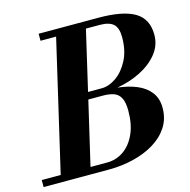

<svg xmlns="http://www.w3.org/2000/svg" viewBox="-157 -857 953 964"><g transform="rotate(-15 319.5 -375.0)"><path d="M292.5 0H-47.5V-36.5H51L208.5 -713.5H127.5V-750H437.5Q565.5 -750 626.5 -713.8Q687.5 -677.5 687.5 -595Q687.5 -540.5 653 -497.5Q618.5 -454.5 562 -426Q505.5 -397.5 439.5 -386.5Q495 -380.5 538.8 -362.2Q582.5 -344 607.5 -311.2Q632.5 -278.5 632.5 -230Q632.5 -173.5 604.5 -130.5Q576.5 -87.5 528.5 -58.5Q480.5 -29.5 419.5 -14.8Q358.5 0 292.5 0ZM435 -713.5H363.5L291.5 -403.5H362.5Q400.5 -403.5 438.5 -430Q476.5 -456.5 502.2 -506Q528 -555.5 528 -625Q528 -673 506.2 -693.2Q484.5 -713.5 435 -713.5ZM358.5 -366.5H283L206 -36.5H292.5Q340.5 -36.5 379 -63.5Q417.5 -90.5 440 -140.5Q462.5 -190.5 462.5 -260Q462.5 -304.5 450.2 -327.5Q438 -350.5 414.8 -358.5Q391.5 -366.5 358.5 -366.5Z"/></g></svg>

Font: Bodoni* 06pt
Style: Bold Italic
Weight: 700
Italic angle: -13°
Version: Version 2.3